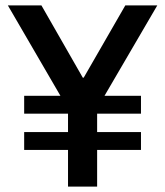

<svg xmlns="http://www.w3.org/2000/svg" viewBox="-20 -695 615 715"><path d="M233.3 0V-136.7H70V-203.3H233.3V-271.7H70V-338.3H205L9.2 -675H134.2L288.3 -405.8H291.7L446.7 -675H565.8L369.2 -338.3H505V-271.7H341.7V-203.3H505V-136.7H341.7V0Z"/></svg>

Font: Funnel Display Medium
Style: Regular
Weight: 500
Designer: NORD ID, Kristian Moeller
Foundry: Dicotype
Version: Version 1.000